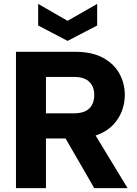

<svg xmlns="http://www.w3.org/2000/svg" viewBox="-20 -966 706 986"><path d="M479 -946V-835L327 -756L176 -835V-946L327 -859ZM464 -478Q464 -521 438.5 -546Q413 -571 359 -571H216V-384H359Q395 -384 418 -395Q441 -406 452.5 -427.5Q464 -449 464 -478ZM367 -700Q452 -700 508.5 -669.5Q565 -639 593 -588.5Q621 -538 621 -478Q621 -437 606.5 -397.5Q592 -358 561.5 -325.5Q531 -293 482.5 -274Q434 -255 367 -255H216V0H62V-700ZM448 -308 635 0H464L286 -308Z"/></svg>

Font: Albert Sans ExtraBold
Style: Regular
Weight: 800
Designer: Andreas Rasmussen
Foundry: a.Foundry
Version: Version 1.025